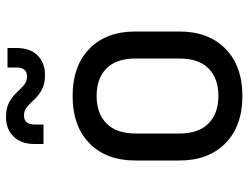

<svg xmlns="http://www.w3.org/2000/svg" viewBox="-114 -706 828 640"><g transform="rotate(-90 300.0 -386.0)"><path d="M300 8Q200 8 142.5 -48.5Q85 -105 85 -202V-348Q85 -446 142.5 -502Q200 -558 300 -558Q400 -558 457.5 -502Q515 -446 515 -349V-202Q515 -105 457.5 -48.5Q400 8 300 8ZM300 -72Q359 -72 392 -105Q425 -138 425 -202V-348Q425 -412 392 -445Q359 -478 300 -478Q242 -478 208.5 -445Q175 -412 175 -348V-202Q175 -138 208.5 -105Q242 -72 300 -72ZM370 -650Q340 -650 321 -660.5Q302 -671 289 -685Q276 -699 264 -709.5Q252 -720 235 -720Q205 -720 205 -685V-655H140V-685Q140 -730 165 -755Q190 -780 230 -780Q260 -780 279 -769.5Q298 -759 311 -745Q324 -731 336 -720.5Q348 -710 365 -710Q395 -710 395 -745V-775H460V-745Q460 -700 435.5 -675Q411 -650 370 -650Z"/></g></svg>

Font: NKDuy Mono
Style: Regular
Weight: 400
Monospace: yes
Designer: NKDuy
Foundry: NKDuy
Version: Version 2.251; ttfautohint (v1.8.4.7-5d5b)